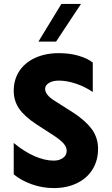

<svg xmlns="http://www.w3.org/2000/svg" viewBox="-20 -949 570 979"><path d="M210 -496Q210 -465 260 -434L347 -379Q413 -337 446.5 -292.5Q480 -248 480 -190Q480 -131 452 -85.5Q424 -40 372.5 -15Q321 10 254 10Q196 10 141.5 -9.5Q87 -29 50 -60V-220Q102 -177 154.5 -153.5Q207 -130 254 -130Q282 -130 301 -143.5Q320 -157 320 -180Q320 -199 304.5 -217Q289 -235 254 -258L166 -315Q105 -355 77.5 -395Q50 -435 50 -486Q50 -543 78.5 -586.5Q107 -630 159.5 -654Q212 -678 280 -678Q336 -678 381.5 -664.5Q427 -651 453 -630V-480Q413 -507 367 -522.5Q321 -538 280 -538Q249 -538 229.5 -526Q210 -514 210 -496ZM293 -929H393L266 -737H176Z"/></svg>

Font: Madhuban Bold
Style: Regular
Weight: 700
Designer: jaikishan Patel
Foundry: MagicType
Version: Version 1.000